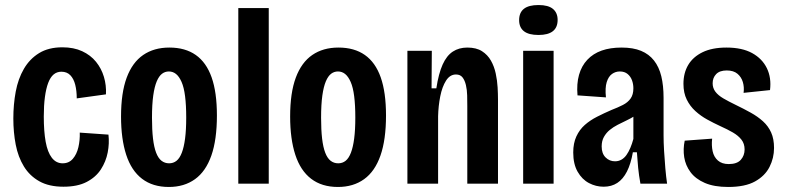

<svg xmlns="http://www.w3.org/2000/svg" viewBox="-20 -730 3120 763"><path d="M232 12Q175 12 136.5 -9.5Q98 -31 75 -68.5Q52 -106 42.5 -155Q33 -204 33 -259Q33 -315 42.5 -366Q52 -417 75 -456.5Q98 -496 135.5 -519Q173 -542 228 -542Q273 -542 306.5 -526.5Q340 -511 361.5 -484.5Q383 -458 393 -424.5Q403 -391 401 -355L285 -339Q285 -369 279 -393Q273 -417 259.5 -431Q246 -445 224 -445Q206 -445 193 -434Q180 -423 171.5 -400.5Q163 -378 158.5 -344.5Q154 -311 154 -267Q154 -208 161.5 -166.5Q169 -125 186 -103Q203 -81 229 -81Q254 -81 269.5 -99Q285 -117 291.5 -145Q298 -173 297 -203L411 -195Q415 -160 408 -124Q401 -88 381 -57Q361 -26 324.5 -7Q288 12 232 12Z M651 13Q587 13 544.5 -19.5Q502 -52 481.5 -115Q461 -178 461 -267Q461 -361 483.5 -421.5Q506 -482 549 -511.5Q592 -541 653 -541Q716 -541 758 -511.5Q800 -482 821 -422.5Q842 -363 842 -271Q842 -175 820 -112Q798 -49 755 -18Q712 13 651 13ZM652 -81Q669 -81 681.5 -91Q694 -101 702.5 -123Q711 -145 715.5 -179.5Q720 -214 720 -263Q720 -312 715.5 -347.5Q711 -383 701.5 -404.5Q692 -426 679.5 -436Q667 -446 651 -446Q636 -446 624 -437Q612 -428 603 -407Q594 -386 589 -350.5Q584 -315 584 -262Q584 -214 588 -179.5Q592 -145 600.5 -123Q609 -101 622 -91Q635 -81 652 -81Z M927 0V-698H1048V0Z M1323 13Q1259 13 1216.5 -19.5Q1174 -52 1153.5 -115Q1133 -178 1133 -267Q1133 -361 1155.5 -421.5Q1178 -482 1221 -511.5Q1264 -541 1325 -541Q1388 -541 1430 -511.5Q1472 -482 1493 -422.5Q1514 -363 1514 -271Q1514 -175 1492 -112Q1470 -49 1427 -18Q1384 13 1323 13ZM1324 -81Q1341 -81 1353.5 -91Q1366 -101 1374.5 -123Q1383 -145 1387.5 -179.5Q1392 -214 1392 -263Q1392 -312 1387.5 -347.5Q1383 -383 1373.5 -404.5Q1364 -426 1351.5 -436Q1339 -446 1323 -446Q1308 -446 1296 -437Q1284 -428 1275 -407Q1266 -386 1261 -350.5Q1256 -315 1256 -262Q1256 -214 1260 -179.5Q1264 -145 1272.5 -123Q1281 -101 1294 -91Q1307 -81 1324 -81Z M1599 0V-341V-528H1696L1695 -379H1714Q1723 -438 1739 -473.5Q1755 -509 1779.5 -525Q1804 -541 1837 -541Q1873 -541 1895.5 -526.5Q1918 -512 1931 -489Q1944 -466 1950 -438Q1956 -410 1957.5 -383Q1959 -356 1959 -334V0H1837V-309Q1837 -329 1836.5 -351Q1836 -373 1831.5 -392Q1827 -411 1818 -422.5Q1809 -434 1792 -434Q1768 -434 1752.5 -409.5Q1737 -385 1729.5 -347Q1722 -309 1721 -268V0Z M2059 0V-528H2180V0ZM2120 -591Q2081 -591 2062 -606Q2043 -621 2043 -650Q2043 -680 2062 -695Q2081 -710 2120 -710Q2159 -710 2177.5 -694.5Q2196 -679 2196 -651Q2196 -621 2177 -606Q2158 -591 2120 -591Z M2379 12Q2348 12 2320.5 -2.5Q2293 -17 2275.5 -47.5Q2258 -78 2258 -124Q2258 -161 2270.5 -188Q2283 -215 2304 -233.5Q2325 -252 2352.5 -266Q2380 -280 2410 -293Q2436 -303 2455.5 -313Q2475 -323 2486 -338.5Q2497 -354 2497 -379Q2497 -396 2491.5 -411Q2486 -426 2474 -436Q2462 -446 2443 -446Q2426 -446 2412 -436Q2398 -426 2391 -403.5Q2384 -381 2388 -343L2275 -351Q2271 -397 2281 -432.5Q2291 -468 2314 -492.5Q2337 -517 2371 -529Q2405 -541 2450 -541Q2496 -541 2527.5 -528Q2559 -515 2579 -489.5Q2599 -464 2608 -427Q2617 -390 2617 -341V-192Q2617 -165 2619 -130.5Q2621 -96 2624 -61.5Q2627 -27 2631 0H2525Q2519 -33 2516 -63Q2513 -93 2511 -125H2495Q2487 -79 2471.5 -48.5Q2456 -18 2433 -3Q2410 12 2379 12ZM2424 -89Q2438 -89 2449.5 -95.5Q2461 -102 2469.5 -114Q2478 -126 2485 -142.5Q2492 -159 2497 -178V-293L2529 -294Q2519 -280 2503.5 -270Q2488 -260 2470 -251.5Q2452 -243 2434.5 -234Q2417 -225 2403 -213.5Q2389 -202 2380 -186Q2371 -170 2371 -148Q2371 -120 2386.5 -104.5Q2402 -89 2424 -89Z M2874 13Q2818 13 2781 -3Q2744 -19 2724 -46Q2704 -73 2699 -105.5Q2694 -138 2701 -171L2810 -179Q2807 -152 2812 -129Q2817 -106 2833 -92Q2849 -78 2876 -78Q2909 -78 2924 -95Q2939 -112 2939 -136Q2939 -159 2926.5 -175Q2914 -191 2892.5 -203.5Q2871 -216 2842 -229Q2816 -241 2790.5 -255Q2765 -269 2743.5 -288.5Q2722 -308 2709 -334.5Q2696 -361 2696 -397Q2696 -440 2715 -472Q2734 -504 2772 -522.5Q2810 -541 2867 -541Q2929 -541 2969 -519Q3009 -497 3027.5 -459Q3046 -421 3040 -372L2935 -361Q2938 -384 2932 -404Q2926 -424 2910.5 -437Q2895 -450 2868 -450Q2840 -450 2826 -435.5Q2812 -421 2812 -399Q2812 -380 2823 -365.5Q2834 -351 2854.5 -339Q2875 -327 2904 -313Q2935 -298 2963 -282.5Q2991 -267 3012 -248Q3033 -229 3044.5 -203.5Q3056 -178 3056 -142Q3056 -102 3038 -66.5Q3020 -31 2980.5 -9Q2941 13 2874 13Z"/></svg>

Font: Bricolage Grotesque Condensed SemiBold
Style: Regular
Weight: 600
Width: 3
Designer: Mathieu Triay
Foundry: Atelier Triay
Version: Version 1.000;gftools[0.9.30]